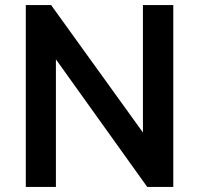

<svg xmlns="http://www.w3.org/2000/svg" viewBox="-20 -739 786 759"><path d="M82 0V-719H182L561 -193H545V-719H665V0H562L187 -524H201V0Z"/></svg>

Font: Nunitoga
Style: Bold
Weight: 700
Designer: Vernon Adams
Foundry: Vernon Adams
Version: Version 1.0